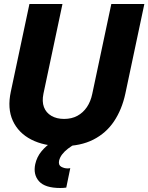

<svg xmlns="http://www.w3.org/2000/svg" viewBox="-20 -718 741 959"><path d="M291 12Q200 12 136 -21Q72 -54 44 -115Q16 -176 34 -260L127 -698H292L197 -250Q189 -211 199.5 -183Q210 -155 236.5 -139.5Q263 -124 300 -124Q338 -124 366.5 -139.5Q395 -155 414 -183Q433 -211 441 -250L536 -698H701L606 -250Q589 -171 549.5 -112Q510 -53 446 -20.5Q382 12 291 12ZM311 219Q304 220 296.5 220.5Q289 221 281 221Q205 221 175 187.5Q145 154 156 102Q164 66 187 38Q210 10 241.5 -10Q273 -30 305 -42L358 0Q337 11 319.5 24.5Q302 38 290.5 53Q279 68 275 85Q271 107 286 115Q301 123 315 123Q318 123 321.5 123Q325 123 331 122Z"/></svg>

Font: Azeret Mono Thin
Style: Bold Italic
Weight: 700
Italic angle: -12°
Version: Version 1.002